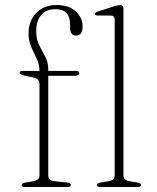

<svg xmlns="http://www.w3.org/2000/svg" viewBox="-20 -746 625 766"><path d="M172.5 -46.5Q172.5 -25.5 197 -23L247 -18Q262.5 -16.5 262.5 -8Q262.5 0 249 0H79Q66.5 0 66.5 -8Q66.5 -15 81 -17.5L113 -23Q137.5 -27.5 137.5 -46V-409.5Q137.5 -420.5 132.5 -427Q127.5 -433.5 114 -436.5L81 -443.5Q67 -446.5 62.8 -449.5Q58.5 -452.5 58.5 -456Q58.5 -463 69.5 -463H137.5Q137 -490.5 126.2 -512.2Q115.5 -534 104.8 -557.5Q94 -581 94 -612.5Q94 -663 124.8 -694.5Q155.5 -726 205.5 -726Q254.5 -726 282 -700.8Q309.5 -675.5 309.5 -641Q309.5 -604 283.5 -604Q259.5 -604 259.5 -636V-648.5Q259.5 -709.5 200.5 -709.5Q164 -709 144.2 -686Q124.5 -663 124.5 -621Q124.5 -588.5 136.5 -565.2Q148.5 -542 160.5 -520Q172.5 -498 172.5 -468.5V-463H283Q296 -463 296 -454.5Q296 -443.5 275 -443.5H172.5ZM472.5 -712V-46.5Q472.5 -27 497 -23L527 -18Q542.5 -15.5 542.5 -8Q542.5 0 529 0H379Q366.5 0 366.5 -8Q366.5 -15 381 -17.5L413 -23Q437.5 -27.5 437.5 -46V-667.5Q437.5 -684 421.5 -684H372.5Q359 -684 359 -690.5Q359 -696.5 371.5 -700.5L434.5 -720.5Q451.5 -726 460 -726Q472.5 -726 472.5 -712Z"/></svg>

Font: Fraunces 9pt Thin
Style: Regular
Weight: 100
Version: Version 1.000;[b76b70a41]